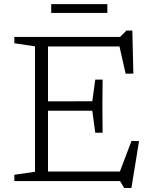

<svg xmlns="http://www.w3.org/2000/svg" viewBox="-20 -877 738 930"><path d="M477 -491.5 476 -362.5 477 -234H441.5L427 -340.5H185V-386L427 -386.5L441.5 -491.5ZM626 -520.5 588.5 -520 552.5 -679.5 581 -652H168V-698H561.5L592.5 -729H621ZM552.5 -24.5 617 -194.5 653.5 -193.5 616.5 33.5H581.5L561.5 0H168V-46H584.5ZM49.5 0V-30.5L149.5 -45V-652.5L49.5 -667.5V-698H212.5V0ZM228 -814.5V-857H500V-814.5Z"/></svg>

Font: Newsreader 9pt Light
Style: Regular
Weight: 300
Designer: Hugues Gentile
Foundry: Production Type
Version: Version 1.003